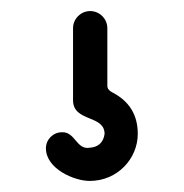

<svg xmlns="http://www.w3.org/2000/svg" viewBox="-20 -56 332 347"><path d="M174 -5C174 -22 160 -36 143 -36C126 -36 112 -22 112 -5V125C112 165 169 151 169 186C167 201 158 210 142 211C118 215 116 182 92 183C76 183 63 196 63 212C63 249 114 271 142 271C193 271 229 230 229 186C229 152 214 127 183 111C177 108 174 104 174 99Z"/></svg>

Font: Fabada
Style: Regular
Weight: 400
Designer: deFharo
Foundry: deFharo.com
Version: Version 4.000 2011 initial release